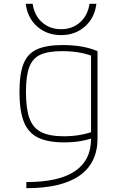

<svg xmlns="http://www.w3.org/2000/svg" viewBox="-20 -766 640 1006"><path d="M118 188Q288 188 372.5 131Q457 74 457 -39V-494L471 -469Q436 -484 394.5 -491Q353 -498 305 -498Q232 -498 191 -479Q150 -460 133 -413.5Q116 -367 116 -284Q116 -196 134.5 -145.5Q153 -95 196.5 -73.5Q240 -52 315 -52Q358 -52 396.5 -58.5Q435 -65 471 -78L479 -47Q447 -35 406.5 -27.5Q366 -20 315 -20Q230 -20 178.5 -45.5Q127 -71 104.5 -129Q82 -187 82 -284Q82 -378 103 -431.5Q124 -485 173.5 -507.5Q223 -530 309 -530Q416 -530 491 -498V-41Q491 88 397 154Q303 220 118 220ZM300 -582Q226 -582 175 -627Q124 -672 115 -746H151Q160 -685 200.5 -649Q241 -613 300 -613Q359 -613 399.5 -649Q440 -685 449 -746H485Q476 -672 425 -627Q374 -582 300 -582Z"/></svg>

Font: M PLUS Code Latin Expanded ExtraLight
Style: Regular
Weight: 250
Width: 7
Designer: Coji Morishita
Foundry: UNDERFOREST DESIGN
Version: Version 1.002; ttfautohint (v1.8.3)